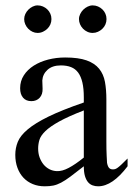

<svg xmlns="http://www.w3.org/2000/svg" viewBox="-20 -669 484 698"><path d="M443.8 -64.5Q388.7 8.3 336.9 8.3Q326.2 8.3 316.7 4.9Q307.1 1.5 300 -6.8Q293 -15.1 288.8 -29.1Q284.7 -43 284.7 -64.5Q255.4 -41.5 236.1 -27.1Q216.8 -12.7 201.9 -4.9Q187 2.9 173.6 5.6Q160.2 8.3 142.6 8.3Q118.7 8.3 99.1 0.2Q79.6 -7.8 65.4 -22.7Q51.3 -37.6 43.5 -58.8Q35.6 -80.1 35.6 -106Q35.6 -130.9 44.7 -153.3Q53.7 -175.8 80.6 -198.5Q107.4 -221.2 156.2 -245.1Q205.1 -269 284.7 -296.4V-314.9Q284.7 -347.2 279.5 -369.1Q274.4 -391.1 264.2 -405Q253.9 -418.9 238.3 -425Q222.7 -431.2 201.2 -431.2Q170.4 -431.2 152.8 -415.3Q135.3 -399.4 133.8 -376.5L134.8 -347.2Q135.7 -326.2 124.3 -313.7Q112.8 -301.3 94.2 -301.3Q74.7 -301.3 64 -313.7Q53.2 -326.2 53.2 -348.1Q53.2 -374.5 66.7 -395.3Q80.1 -416 102.8 -430.4Q125.5 -444.8 155 -452.4Q184.6 -460 216.8 -460Q265.1 -460 294.7 -449.5Q324.2 -439 340.3 -419.2Q356.4 -399.4 361.6 -371.1Q366.7 -342.8 366.7 -307.6V-155.3Q366.7 -124 367.7 -104Q368.7 -84 369.1 -77.1Q371.6 -64 376.5 -58.6Q381.3 -53.2 390.6 -53.2Q395 -53.2 398.9 -54.4Q402.8 -55.7 408.2 -59.6Q413.6 -63.5 421.9 -71.3Q430.2 -79.1 443.8 -92.8ZM284.7 -267.6Q228 -245.6 195.1 -227.3Q162.1 -209 145 -192.4Q127.9 -175.8 123.3 -160.4Q118.7 -145 118.7 -128.9Q118.7 -111.3 124 -96.7Q129.4 -82 138.4 -71Q147.5 -60.1 159.9 -53.7Q172.4 -47.4 186.5 -46.9Q205.6 -45.9 229.7 -58.6Q253.9 -71.3 284.7 -96.2ZM167 -599.6Q167 -589.4 163.1 -580.3Q159.2 -571.3 152.1 -564.5Q145 -557.6 136 -553.5Q127 -549.3 116.7 -549.3Q106.9 -549.3 98.1 -553.5Q89.4 -557.6 82.5 -564.7Q75.7 -571.8 71.8 -580.8Q67.9 -589.8 67.9 -599.6Q67.9 -608.9 72 -617.9Q76.2 -627 83 -633.8Q89.8 -640.6 98.6 -645Q107.4 -649.4 116.7 -649.4Q127 -649.4 136 -645.5Q145 -641.6 152.1 -634.8Q159.2 -627.9 163.1 -618.9Q167 -609.9 167 -599.6ZM367.2 -599.6Q367.2 -589.4 363.3 -580.3Q359.4 -571.3 352.3 -564.5Q345.2 -557.6 336.2 -553.5Q327.1 -549.3 316.9 -549.3Q306.6 -549.3 297.6 -553.5Q288.6 -557.6 281.7 -564.7Q274.9 -571.8 271 -580.8Q267.1 -589.8 267.1 -599.6Q267.1 -608.9 271.5 -617.9Q275.9 -627 282.7 -633.8Q289.6 -640.6 298.6 -645Q307.6 -649.4 316.9 -649.4Q327.1 -649.4 336.2 -645.5Q345.2 -641.6 352.3 -634.8Q359.4 -627.9 363.3 -618.9Q367.2 -609.9 367.2 -599.6Z"/></svg>

Font: Doulos SIL Viet
Style: Regular
Weight: 400
Designer: Walt Agee, Victor Gaultney, Peter Martin, Debbi Hosken, Becca Hirsbrunner
Foundry: SIL International
Version: Version 5.000